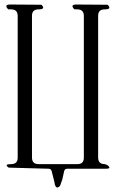

<svg xmlns="http://www.w3.org/2000/svg" viewBox="-20 -774 540 853"><path d="M279.3 -24.4Q266.6 -24.4 264.6 -11.7L256.8 23.4L252.9 34.2L247.1 50.8Q231.4 69.3 223.6 45.9L221.7 34.2L210 -11.7Q208 -24.4 195.3 -24.4L18.6 -29.3Q-3.9 -44.9 29.3 -44.9Q58.6 -44.9 58.6 -73.2V-703.1Q58.6 -732.4 29.3 -732.4H16.6Q-3.9 -753.9 25.4 -753.9L164.1 -752.9Q184.6 -732.4 151.4 -732.4Q122.1 -732.4 122.1 -704.1V-74.2Q122.1 -44.9 151.4 -44.9H324.2Q352.5 -44.9 352.5 -73.2V-703.1Q352.5 -732.4 323.2 -732.4H310.5Q290 -753.9 319.3 -753.9L458 -752.9Q478.5 -732.4 445.3 -732.4Q416 -732.4 416 -704.1V-74.2Q416 -44.9 445.3 -44.9L456.1 -41Q478.5 -24.4 450.2 -24.4Z"/></svg>

Font: B2 Hana
Style: Regular
Weight: 500
Version: 2020-08-05; (max)